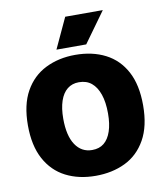

<svg xmlns="http://www.w3.org/2000/svg" viewBox="-82 -788 745 870"><g transform="rotate(-10 290.0 -353.0)"><path d="M289 14Q211 14 151.5 -16.5Q92 -47 58.5 -109Q25 -171 25 -264Q25 -359 59.5 -420.5Q94 -482 154.5 -512Q215 -542 291 -542Q370 -542 429.5 -511.5Q489 -481 522 -419.5Q555 -358 555 -264Q555 -168 520 -106Q485 -44 425 -15Q365 14 289 14ZM293 -104Q326 -104 347.5 -121.5Q369 -139 380.5 -173Q392 -207 392 -255Q392 -307 379.5 -343Q367 -379 344 -398Q321 -417 286 -417Q255 -417 233 -399.5Q211 -382 199.5 -348Q188 -314 188 -266Q188 -188 216 -146Q244 -104 293 -104ZM349 -580H212L277 -720H450Z"/></g></svg>

Font: Bricolage Grotesque 72pt ExtraBold
Style: Regular
Weight: 800
Designer: Mathieu Triay
Foundry: Atelier Triay
Version: Version 1.001;gftools[0.9.33.dev8+g029e19f]